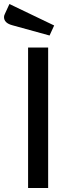

<svg xmlns="http://www.w3.org/2000/svg" viewBox="-51 -937 349 957"><path d="M189 0H89V-700H189ZM-31 -852Q-31 -859 -27 -867L-4 -917L219 -810L196 -760L11 -811Q-31 -822 -31 -852Z"/></svg>

Font: Voces
Style: Regular
Weight: 400
Designer: Ana Paula Megda, Pablo Ugerman
Foundry: Ana Paula Megda, Pablo Ugerman
Version: Version 1.003